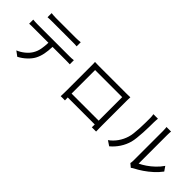

<svg xmlns="http://www.w3.org/2000/svg" viewBox="129 -1722 2742 2742"><g transform="rotate(45 1500.0 -351.0)"><path d="M309 48 235 -7Q294 -31 344.5 -72Q395 -113 424 -160Q457 -213 468.5 -275.5Q480 -338 482 -408H182Q160 -408 138 -408Q116 -408 95 -406V-489Q116 -487 137.5 -485.5Q159 -484 182 -484Q194 -484 233 -484Q272 -484 327.5 -484Q383 -484 447 -484Q511 -484 575 -484Q639 -484 694.5 -484Q750 -484 788 -484Q826 -484 837 -484Q853 -484 875 -485Q897 -486 915 -489V-406Q899 -407 877 -407.5Q855 -408 837 -408H565Q563 -327 549.5 -259Q536 -191 506 -135Q479 -85 426 -35Q373 15 309 48ZM215 -657V-740Q236 -738 258.5 -736Q281 -734 305 -734Q322 -734 363 -734Q404 -734 456.5 -734Q509 -734 561 -734Q613 -734 653.5 -734Q694 -734 710 -734Q731 -734 756 -735.5Q781 -737 803 -740V-657Q781 -659 756.5 -659.5Q732 -660 710 -660Q694 -660 653.5 -660Q613 -660 561 -660Q509 -660 457 -660Q405 -660 364 -660Q323 -660 306 -660Q281 -660 257.5 -659.5Q234 -659 215 -657Z M1145 7Q1146 0 1146.5 -22.5Q1147 -45 1147.5 -71.5Q1148 -98 1148 -115Q1148 -125 1148 -162Q1148 -199 1148 -252Q1148 -305 1148 -362.5Q1148 -420 1148 -472Q1148 -524 1148 -561Q1148 -598 1148 -607Q1148 -624 1148 -645.5Q1148 -667 1146 -685Q1175 -684 1196.5 -683.5Q1218 -683 1235 -683Q1249 -683 1289.5 -683Q1330 -683 1387 -683Q1444 -683 1505.5 -683Q1567 -683 1623.5 -683Q1680 -683 1720 -683Q1760 -683 1772 -683Q1789 -683 1813.5 -683.5Q1838 -684 1860 -685Q1859 -666 1858.5 -646Q1858 -626 1858 -607Q1858 -596 1858 -558Q1858 -520 1858 -467.5Q1858 -415 1858 -357.5Q1858 -300 1858 -248Q1858 -196 1858 -160Q1858 -124 1858 -114Q1858 -98 1858.5 -71.5Q1859 -45 1859.5 -22Q1860 1 1860 7H1774L1775 -51H1229L1231 7ZM1229 -129H1776V-604H1229Z M2577 23 2524 -21Q2530 -45 2530 -77Q2530 -87 2530 -121Q2530 -155 2530 -204.5Q2530 -254 2530 -312Q2530 -370 2530 -428.5Q2530 -487 2530 -538Q2530 -589 2530 -626Q2530 -663 2530 -676Q2530 -705 2528 -724.5Q2526 -744 2525 -750H2617Q2616 -744 2614.5 -724.5Q2613 -705 2613 -676Q2613 -663 2613 -626.5Q2613 -590 2613 -539.5Q2613 -489 2613 -432Q2613 -375 2613 -319Q2613 -263 2613 -215.5Q2613 -168 2613 -137Q2613 -106 2613 -99Q2659 -120 2712 -156Q2765 -192 2816 -240.5Q2867 -289 2905 -345L2952 -277Q2909 -219 2851.5 -166.5Q2794 -114 2731.5 -71.5Q2669 -29 2611 0Q2599 7 2590.5 12.5Q2582 18 2577 23ZM2141 24 2066 -26Q2129 -71 2173.5 -135Q2218 -199 2240 -272Q2251 -306 2257 -357Q2263 -408 2266 -465.5Q2269 -523 2269.5 -577.5Q2270 -632 2270 -674Q2270 -697 2268 -714Q2266 -731 2263 -747H2355Q2354 -738 2352 -718Q2350 -698 2350 -675Q2350 -633 2349 -576Q2348 -519 2344.5 -458Q2341 -397 2335 -342.5Q2329 -288 2319 -250Q2297 -170 2250.5 -99Q2204 -28 2141 24Z"/></g></svg>

Font: Chocolate Classical Sans
Style: Regular
Weight: 400
Designer: 田海東、宇文滿月
Foundry: Moonlit Owen
Version: Version 1.001